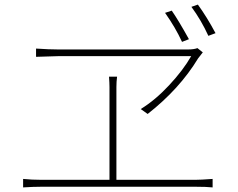

<svg xmlns="http://www.w3.org/2000/svg" viewBox="-20 -857 1040 840"><path d="M922.9 -711.9 891.6 -700.2Q860.4 -768.6 817.4 -827.1L845.7 -836.9Q884.8 -783.2 922.9 -711.9ZM806.6 -685.5 776.4 -673.8Q747.1 -737.3 702.1 -800.8L731.4 -810.5Q761.7 -766.6 806.6 -685.5ZM816.4 -611.3H233.4L137.7 -608.4V-644.5Q196.3 -640.6 233.4 -640.6H802.7Q828.1 -640.6 843.8 -646.5L867.2 -627.9L846.7 -601.6Q765.6 -467.8 626 -358.4L595.7 -379.9Q659.2 -418.9 720.2 -484.4Q781.2 -549.8 816.4 -611.3ZM489.3 -70.3H835Q857.4 -70.3 910.2 -74.2V-37.1Q883.8 -40 835 -40H161.1Q125 -40 81.1 -37.1V-74.2Q119.1 -70.3 161.1 -70.3H459V-476.6Q459 -492.2 457 -521.5H492.2Q489.3 -500 489.3 -476.6Z"/></svg>

Font: Gen Shin Gothic Monospace ExtraLight
Style: Regular
Weight: 200
Designer: [Source Han Sans]
Ryoko NISHIZUKA  (kana & ideographs); Paul D. Hunt (Latin, Greek & Cyrillic); Wenlong ZHANG  (bopomofo
Version: Version 1.002.20150607